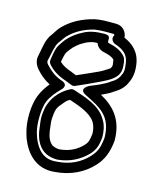

<svg xmlns="http://www.w3.org/2000/svg" viewBox="-114 -782 746 919"><g transform="rotate(15 258.5 -323.0)"><path d="M215 -344C167 -320 124 -271 118 -205C114 -179 117 -162 120 -139C126 -67 156 -3 241 -3H243C305 -9 351 -35 386 -70C406 -91 417 -112 421 -145C422 -152 423 -158 423 -164C423 -192 417 -221 405 -240L399 -250C366 -305 292 -327 240 -344C234 -347 230 -347 226 -347C222 -347 218 -346 215 -344ZM228 -295C283 -277 334 -257 357 -224L362 -215C368 -203 373 -185 373 -166C369 -135 368 -123 350 -104C323 -77 291 -58 240 -53C223 -53 211 -58 202 -63C183 -79 174 -102 170 -145C166 -175 166 -179 168 -200C171 -236 177 -245 199 -270C214 -288 215 -288 228 -295ZM306 -643H303C263 -643 230 -636 206 -623L184 -611C168 -601 153 -589 141 -577C124 -561 117 -546 111 -538C95 -517 92 -484 89 -467C88 -459 87 -457 87 -451C87 -445 90 -439 93 -435C116 -408 147 -390 181 -379C194 -374 204 -370 214 -366C221 -363 228 -363 234 -366C272 -383 307 -398 346 -417C384 -436 432 -457 432 -506C432 -519 432 -549 419 -564C396 -590 364 -599 335 -606C322 -610 347 -643 306 -643ZM284 -592C291 -574 305 -562 323 -558C350 -552 367 -546 378 -535C379 -529 381 -516 382 -508C380 -498 377 -492 374 -490C351 -476 350 -473 325 -461C291 -445 260 -432 224 -416C217 -419 207 -423 197 -427C171 -436 153 -445 138 -460C141 -477 146 -500 151 -509C160 -521 169 -534 175 -540C186 -550 195 -559 208 -567L229 -579C247 -587 261 -592 281 -592ZM364 -610C408 -595 434 -577 440 -533C445 -498 443 -489 432 -467C425 -453 414 -442 395 -431C394 -431 393 -429 392 -429C371 -413 334 -397 303 -385C301 -384 249 -360 294 -337C377 -296 432 -268 434 -163C429 -111 419 -89 393 -61C358 -24 310 3 243 7H242C178 15 144 -25 123 -76L115 -101C102 -144 105 -220 118 -254C129 -282 150 -308 174 -332C174 -332 206 -360 164 -374C130 -385 105 -406 82 -431C76 -438 75 -443 75 -448C85 -489 89 -525 102 -544C115 -560 123 -575 132 -584C163 -615 201 -637 252 -650C262 -652 287 -654 303 -654H347C349 -654 352 -651 352 -649C352 -648 352 -647 351 -646C342 -631 353 -615 364 -610ZM364 -357C383 -366 404 -375 421 -388C441 -400 464 -417 477 -446C490 -472 496 -501 490 -541C482 -600 445 -632 402 -650C401 -679 378 -704 347 -704H303C283 -704 259 -702 240 -698C181 -683 134 -658 96 -620C79 -603 71 -585 63 -575C36 -543 34 -493 26 -459C20 -437 30 -413 44 -397C63 -375 84 -357 114 -341C98 -322 82 -298 72 -272C53 -224 50 -144 67 -87L75 -61C75 -61 76 -60 76 -59C100 1 151 68 247 57C325 51 386 19 429 -27C463 -63 478 -103 484 -160V-162C484 -269 428 -322 364 -357Z"/></g></svg>

Font: Blanket
Style: Outline
Weight: 400
Foundry: Cannot Into Space Fonts
Version: Version 0.9